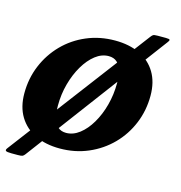

<svg xmlns="http://www.w3.org/2000/svg" viewBox="-105 -702 838 890"><g transform="rotate(15 314.5 -257.0)"><path d="M543 -607.5Q526 -607.5 521.2 -604.2Q516.5 -601 510.5 -593L4.5 77Q-2.5 86.5 2.2 90.5Q7 94.5 29 94.5H59.5Q76.5 94.5 82 92Q87.5 89.5 93.5 81.5L596 -591.5Q602 -599 601.2 -603.2Q600.5 -607.5 582.5 -607.5ZM15 -190Q15 -125 42.8 -79.2Q70.5 -33.5 120.8 -9.2Q171 15 239 15Q312.5 15 375.2 -12Q438 -39 484.8 -86.5Q531.5 -134 557.2 -196.5Q583 -259 583 -330Q583 -395 555.5 -441Q528 -487 477.5 -511Q427 -535 359 -535Q285.5 -535 222.8 -508.2Q160 -481.5 113.5 -434Q67 -386.5 41 -324Q15 -261.5 15 -190ZM180 -175Q180 -229.5 193.8 -279.8Q207.5 -330 231.2 -370.2Q255 -410.5 285.2 -434Q315.5 -457.5 349 -457.5Q373.5 -457.5 388.8 -443.8Q404 -430 411 -404.8Q418 -379.5 418 -345Q418 -291.5 404.5 -240.8Q391 -190 367.2 -149.8Q343.5 -109.5 313 -86Q282.5 -62.5 249 -62.5Q224.5 -62.5 209.5 -76.2Q194.5 -90 187.2 -115.2Q180 -140.5 180 -175Z"/></g></svg>

Font: Besley
Style: Bold Italic
Weight: 700
Italic angle: -13°
Designer: Owen Earl
Foundry: indestructible type*
Version: Version 2.001